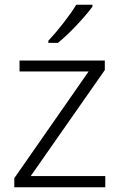

<svg xmlns="http://www.w3.org/2000/svg" viewBox="-20 -879 503 806"><path d="M368 -851V-859H300C274 -815 220 -747 183 -708V-699H223C273 -739 338 -810 368 -851ZM422 -93V-140H109L420 -585V-625H62V-579H352L40 -131V-93Z"/></svg>

Font: Noto Sans Telugu UI Light
Style: Regular
Weight: 300
Designer: Jelle Bosma - Monotype Design Team
Foundry: Monotype Imaging Inc.
Version: Version 2.005